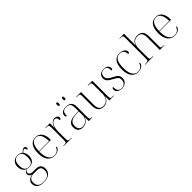

<svg xmlns="http://www.w3.org/2000/svg" viewBox="280 -2240 3960 3960"><g transform="rotate(-45 2260.0 -260.0)"><path d="M236 240C390 240 466 170 466 62C466 -28 417 -76 317 -76H227C174 -76 139 -101 139 -141C139 -163 151 -186 180 -207C201 -199 225 -195 251 -195C359 -195 413 -264 413 -364C413 -418 392 -471 371 -494C399 -522 418 -533 437 -533C459 -533 470 -518 470 -477C487 -477 499 -493 499 -516C499 -542 482 -559 454 -559C422 -559 397 -537 364 -501C337 -527 299 -543 251 -543C141 -543 81 -471 81 -370C81 -305 106 -242 170 -211C130 -184 111 -154 111 -126C111 -89 136 -57 184 -45C117 -41 43 6 43 85C43 180 110 240 236 240ZM248 -205C173 -205 123 -250 123 -364C123 -485 173 -533 248 -533C328 -533 371 -486 371 -365C371 -245 327 -205 248 -205ZM241 230C125 230 81 172 81 87C81 -5 142 -38 217 -38H311C388 -38 429 -11 429 72C429 178 367 230 241 230Z M788 10C891 10 945 -51 945 -86C945 -96 941 -103 933 -107C912 -40 865 0 789 0C685 0 620 -86 622 -277H962V-294C962 -452 891 -543 777 -543C649 -543 578 -451 578 -262C578 -88 658 10 788 10ZM918 -287H622C629 -440 670 -533 776 -533C870 -533 917 -438 918 -287Z M1058 0H1291V-10H1261C1201 -10 1191 -18 1191 -89V-299C1191 -418 1237 -525 1315 -525C1357 -525 1379 -499 1379 -434C1408 -434 1419 -452 1419 -475C1419 -515 1385 -544 1331 -544C1251 -544 1209 -468 1192 -405H1190V-536H1056V-526H1071C1141 -526 1149 -518 1149 -451V-88C1149 -18 1138 -10 1079 -10H1058Z M1753 -652C1769 -652 1778 -662 1778 -696C1778 -729 1769 -739 1753 -739C1738 -739 1728 -729 1728 -696C1728 -662 1738 -652 1753 -652ZM1586 -652C1601 -652 1611 -662 1611 -696C1611 -729 1601 -739 1586 -739C1571 -739 1561 -729 1561 -696C1561 -662 1571 -652 1586 -652ZM1616 10C1708 10 1763 -55 1785 -113H1787V0H1891V-10H1885C1833 -10 1826 -25 1826 -94V-383C1826 -485 1780 -543 1662 -543C1551 -543 1511 -490 1511 -432C1511 -408 1522 -393 1545 -393C1545 -487 1567 -533 1662 -533C1768 -533 1784 -474 1784 -371V-296L1701 -293C1545 -288 1469 -244 1469 -138C1469 -40 1521 10 1616 10ZM1625 -5C1547 -5 1511 -59 1511 -133C1511 -225 1561 -277 1704 -283L1784 -286V-164C1784 -88 1714 -5 1625 -5Z M2222 10C2304 10 2364 -39 2387 -126H2389V0H2525V-10H2499C2438 -10 2429 -18 2429 -87V-536H2294V-526H2309C2379 -526 2387 -518 2387 -449V-203C2387 -90 2332 -5 2226 -5C2124 -5 2099 -71 2099 -181V-536H1958V-526H1979C2049 -526 2057 -518 2057 -449V-184C2057 -51 2111 10 2222 10Z M2754 10C2846 10 2910 -46 2910 -134C2910 -198 2887 -238 2783 -289C2700 -330 2655 -360 2655 -425C2655 -493 2689 -533 2761 -533C2826 -533 2858 -504 2858 -402C2883 -402 2894 -419 2894 -447C2894 -492 2855 -543 2764 -543C2673 -543 2617 -493 2617 -418C2617 -345 2654 -309 2769 -249C2854 -205 2872 -180 2872 -127C2872 -50 2831 0 2754 0C2662 0 2641 -48 2641 -143C2621 -143 2607 -129 2607 -95C2607 -45 2644 10 2754 10Z M3226 10C3328 10 3383 -51 3383 -89C3383 -102 3379 -111 3370 -116C3355 -51 3311 -1 3229 0C3136 1 3066 -85 3066 -265C3066 -470 3130 -533 3223 -533C3304 -533 3341 -479 3341 -401C3364 -401 3379 -413 3379 -435C3379 -495 3316 -543 3226 -543C3110 -543 3023 -475 3023 -264C3023 -76 3112 10 3226 10Z M3434 0H3670V-10H3654C3583 -10 3576 -18 3576 -88V-339C3576 -458 3635 -528 3735 -528C3824 -528 3862 -477 3862 -365V0H3995V-10H3981C3911 -10 3904 -18 3904 -88V-359C3904 -489 3847 -543 3740 -543C3666 -543 3602 -504 3577 -422H3575C3576 -460 3576 -476 3576 -498V-760H3443V-750H3464C3524 -750 3534 -742 3534 -669V-88C3534 -18 3526 -10 3456 -10H3434Z M4293 10C4396 10 4450 -51 4450 -86C4450 -96 4446 -103 4438 -107C4417 -40 4370 0 4294 0C4190 0 4125 -86 4127 -277H4467V-294C4467 -452 4396 -543 4282 -543C4154 -543 4083 -451 4083 -262C4083 -88 4163 10 4293 10ZM4423 -287H4127C4134 -440 4175 -533 4281 -533C4375 -533 4422 -438 4423 -287Z"/></g></svg>

Font: Noto Serif Display ExtraLight
Style: Regular
Weight: 200
Designer: Monotype Design Team
Foundry: Monotype Imaging Inc.
Version: Version 2.009